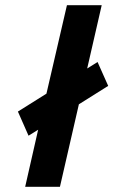

<svg xmlns="http://www.w3.org/2000/svg" viewBox="-20 -720 437 740"><path d="M77 0 127 -220 90 -197 49 -290 159 -359 238 -700H372L316 -456L356 -481L397 -389L284 -318L211 0Z"/></svg>

Font: Titillium Web
Style: Bold Italic
Weight: 700
Italic angle: -13°
Version: Version 1.001;PS 57.000;hotconv 1.0.70;makeotf.lib2.5.55311